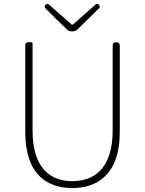

<svg xmlns="http://www.w3.org/2000/svg" viewBox="-20 -940 734 973"><path d="M108 -499V-272C108 -47 228 13 346 13C464 13 587 -47 587 -272V-708C587 -720 581 -726 569 -726C557 -726 551 -720 551 -708V-280C551 -81 453 -22 346 -22C241 -22 145 -81 145 -280V-720C145 -724 143 -726 139 -726H126H123C114 -726 108 -720 108 -711ZM265 -843 319 -791C325 -785 334 -781 343 -781H346C357 -781 367 -785 375 -793L426 -843L482 -898C487 -903 487 -909 482 -915C477 -921 470 -922 464 -917L349 -815H344L228 -917C222 -922 215 -921 210 -915C205 -909 205 -903 210 -898Z"/></svg>

Font: GenSenRounded2 TW EL
Style: Regular
Weight: 250
Version: Version 2.100;PS 2.1;hotconv 16.6.51;makeotf.lib2.5.65220 DE